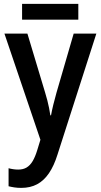

<svg xmlns="http://www.w3.org/2000/svg" viewBox="-20 -711 510 972"><path d="M2.4 -541H118.7L208.5 -242.2Q214.8 -222.2 219.7 -202.6Q224.6 -183.1 228.5 -164.1Q232.4 -145 234.9 -127H238.3Q242.7 -151.4 249.8 -180.7Q256.8 -210 266.1 -242.2L353 -541H467.8L271 71.8Q253.4 128.4 227.8 166Q202.1 203.6 167.7 221.9Q133.3 240.2 87.9 240.2Q68.8 240.2 53 237.8Q37.1 235.4 23.4 231.9V140.6Q33.7 143.6 46.4 145.5Q59.1 147.5 72.3 147.5Q97.2 147.5 114.7 137Q132.3 126.5 145.3 104.7Q158.2 83 168.5 49.3L184.6 -3.4ZM376.5 -691.4V-611.3H91.8V-691.4Z"/></svg>

Font: Open Sans SemiCondensed SemiBold
Style: Regular
Weight: 600
Width: 4
Designer: Monotype Design Team
Foundry: Monotype Imaging Inc.
Version: Version 3.000